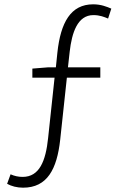

<svg xmlns="http://www.w3.org/2000/svg" viewBox="-20 -762 575 890"><path d="M130 -402H233L203 -122C192 -16 163 58 85 58C65 58 47 54 29 46L13 90C33 101 58 108 87 108C199 108 244 22 259 -114L290 -402H445V-450H295L303 -522C313 -610 339 -692 413 -692C443 -692 464 -683 481 -676L496 -722C475 -731 448 -742 412 -742C308 -742 261 -658 246 -518L239 -450H204L130 -444Z"/></svg>

Font: Noto Sans SC Light
Style: Regular
Weight: 300
Designer: Ryoko NISHIZUKA 西塚涼子 (kana, bopomofo & ideographs); Paul D. Hunt (Latin, Greek & Cyrillic); Sandoll Communications 산돌커뮤니
Foundry: Adobe
Version: Version 2.004;hotconv 1.0.118;makeotfexe 2.5.65603